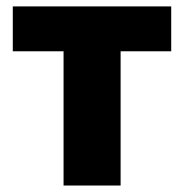

<svg xmlns="http://www.w3.org/2000/svg" viewBox="-20 -573 568 593"><path d="M508.8 -414.6H352.5V0H176.3V-414.6H19.5V-553.2H508.8Z"/></svg>

Font: Open Sans SemiCondensed ExtraBold
Style: Regular
Weight: 800
Width: 4
Designer: Monotype Design Team
Foundry: Monotype Imaging Inc.
Version: Version 3.000